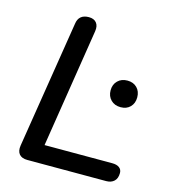

<svg xmlns="http://www.w3.org/2000/svg" viewBox="-103 -761 755 845"><g transform="rotate(15 274.5 -338.5)"><path d="M53.9 -53.4 146.3 -632.8Q149.2 -655.3 162.4 -666.3Q175.6 -677.3 198.2 -677.3Q221.9 -677.3 233.2 -663.2Q244.5 -649.2 240.6 -624.4L155.2 -82.9H463.4Q484.7 -82.9 496.1 -74.2Q507.6 -65.5 507.6 -49.7Q507.6 -25.4 494.2 -12.7Q480.8 0 458.2 0H98.9Q73.5 0 61.7 -14Q50 -28 53.9 -53.4ZM373.5 -391Q373.5 -418.1 390.5 -434.8Q407.4 -451.6 434.7 -451.6Q462 -451.6 478.4 -434.8Q494.9 -418.1 494.9 -391.1Q494.9 -364 478.4 -347.2Q462 -330.5 434.7 -330.5Q407.4 -330.5 390.5 -347.4Q373.5 -364.4 373.5 -391Z"/></g></svg>

Font: SN Pro Thin
Style: Italic
Weight: 200
Italic angle: -9°
Designer: Tobias Whetton
Foundry: Supernotes
Version: Version 1.003;Glyphs 3.3 (3324)